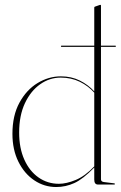

<svg xmlns="http://www.w3.org/2000/svg" viewBox="-20 -742 488 772"><path d="M225 -556Q225 -558.5 227.5 -558.5H359V-711Q359 -714 361 -715L381 -722Q382 -722.5 383.5 -722.5Q386 -722.5 386 -720V-558.5H443.5Q446 -558.5 446 -556Q446 -553.5 443.5 -553.5H386V-21Q386 -11.5 398 -10L438 -5Q442 -5 442 -2Q442 0 439 0H374Q359 0 359 -20V-68.5Q314 -22 279 -6Q244 10 206 10Q158 10 118 -16.8Q78 -43.5 54 -91.8Q30 -140 30 -204Q30 -277.5 58.2 -329.2Q86.5 -381 131 -408Q175.5 -435 225 -435Q267 -435 300.8 -418.2Q334.5 -401.5 359 -374.5V-553.5H227.5Q225 -553.5 225 -556ZM57 -209Q57 -146.5 77.8 -100.2Q98.5 -54 134.8 -28.5Q171 -3 217 -3Q247 -3 284.5 -18.5Q322 -34 359 -73V-369.5Q335 -396.5 300.8 -413.2Q266.5 -430 224 -430Q179.5 -430 141.5 -403.2Q103.5 -376.5 80.2 -327Q57 -277.5 57 -209Z"/></svg>

Font: Fraunces 144pt Thin
Style: Regular
Weight: 100
Version: Version 1.000;[f99f86859]